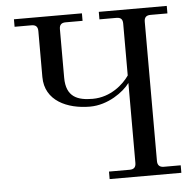

<svg xmlns="http://www.w3.org/2000/svg" viewBox="-51 -764 835 816"><g transform="rotate(-5 366.0 -356.0)"><path d="M38 -680H110C128 -680 137 -672 137 -653V-457C137 -355 232 -314 328 -314C405 -314 473 -364 499 -400V-59C499 -41 491 -32 472 -32H384V0H690V-32H618C600 -32 591 -41 591 -59V-653C591 -672 600 -680 618 -680H690V-712H400V-680H472C491 -680 499 -672 499 -653V-432C475 -397 420 -346 342 -346C279 -346 229 -363 229 -446V-653C229 -672 238 -680 256 -680H328V-712H38Z"/></g></svg>

Font: Old Standard
Style: Regular
Weight: 400
Designer: Alexey Kryukov <alexios@thessalonica.org.ru>
Version: Version 2.0